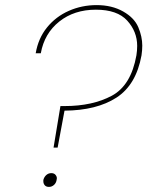

<svg xmlns="http://www.w3.org/2000/svg" viewBox="-20 -731 578 753"><path d="M359 -711Q419 -711 463 -686Q507 -661 522.5 -624Q538 -587 538 -552Q538 -534 535 -514Q514 -398 436.5 -348Q359 -298 233 -297L206 -152H190L217 -315H233Q343 -315 418.5 -355.5Q494 -396 515 -514Q518 -533 518 -551Q518 -607 479 -650Q440 -693 356 -693Q271 -693 212.5 -646.5Q154 -600 140 -522H120Q130 -581 164.5 -623.5Q199 -666 250 -688.5Q301 -711 359 -711ZM172 2Q161 2 155.5 -4.5Q150 -11 150 -20Q150 -22 150 -25Q153 -37 161.5 -44.5Q170 -52 181 -52Q192 -52 197.5 -45.5Q203 -39 203 -32Q203 -29 202 -25Q200 -13 191.5 -5.5Q183 2 172 2Z"/></svg>

Font: Fz Poppins Thin
Style: Italic
Weight: 100
Italic angle: -10°
Designer: Ninad Kale (Devanagari), Jonny Pinhorn (Latin)
Foundry: Indian Type Foundry
Version: Vit hóa bi Vntype.Com & FontZin.Com